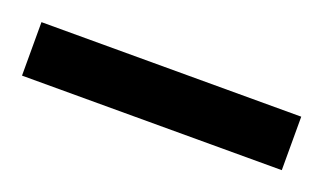

<svg xmlns="http://www.w3.org/2000/svg" viewBox="-27 -13 372 221"><g transform="rotate(20 159.0 97.5)"><path d="M0 130.4V64.9H318.2V130.4Z"/></g></svg>

Font: Archivo SemiBold ExtraCondensed
Style: Regular
Weight: 600
Width: 2
Version: Version 2.001